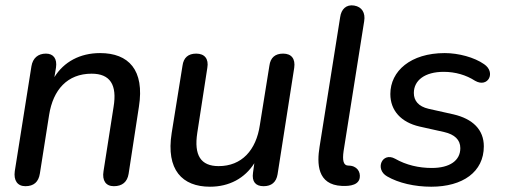

<svg xmlns="http://www.w3.org/2000/svg" viewBox="-20 -698 1913 727"><path d="M76 7C108 7 126 -9 131 -41L166 -263C181 -358 235 -419 327 -419C397 -419 424 -377 410 -293L372 -50C366 -14 381 7 411 7C443 7 462 -9 467 -40L506 -294C528 -433 467 -497 359 -497C283 -497 222 -464 186 -406L192 -442C197 -476 182 -495 154 -495C124 -495 104 -478 99 -447L36 -50C31 -15 46 7 76 7Z M775 9C848 9 907 -23 943 -80L938 -44C933 -10 948 7 978 7C1008 7 1026 -8 1031 -38L1094 -441C1099 -475 1084 -495 1052 -495C1022 -495 1004 -480 1000 -449L964 -225C950 -129 895 -69 808 -69C740 -69 714 -110 727 -195L765 -441C771 -475 755 -495 723 -495C693 -495 675 -480 671 -449L630 -194C608 -55 670 9 775 9Z M1342 -24C1346 -47 1332 -71 1299 -71C1280 -71 1276 -91 1281 -126L1359 -618C1364 -649 1351 -672 1321 -677C1291 -682 1272 -663 1268 -633L1190 -142C1180 -80 1180 2 1275 6C1285 6 1336 10 1342 -24Z M1613 9C1732 9 1812 -47 1812 -144C1812 -207 1770 -248 1697 -265L1603 -286C1564 -295 1547 -317 1547 -346C1547 -394 1589 -426 1660 -426C1704 -426 1745 -414 1779 -392C1828 -364 1859 -424 1813 -455C1776 -481 1716 -497 1664 -497C1535 -497 1458 -429 1458 -342C1458 -279 1499 -235 1568 -219L1662 -198C1701 -189 1723 -169 1723 -137C1723 -90 1683 -62 1615 -62C1566 -62 1518 -73 1476 -97C1427 -124 1398 -57 1446 -30C1489 -5 1550 9 1613 9Z"/></svg>

Font: SN Pro Medium
Style: Italic
Weight: 400
Italic angle: -9°
Designer: Tobias Whetton
Foundry: Supernotes
Version: Version 1.001;Glyphs 3.2 (3249)